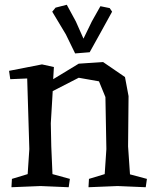

<svg xmlns="http://www.w3.org/2000/svg" viewBox="-20 -780 643 805"><path d="M525 -49 596 -30 591 5 473 0 351 5 353 -30 419 -50 426 -155 422 -373 395 -439 310 -454 201 -398 199 -363 193 -263 195 -166 200 -50 273 -30 268 5 150 0 28 5 30 -30 96 -50 103 -155 94 -451 23 -448 18 -483 156 -510 206 -499 203 -448 310 -513 412 -520 504 -457 519 -377 517 -166ZM213 -748 260 -760 298 -690 330 -618 365 -690 401 -754 440 -746 450 -731 401 -642 356 -561 295 -556 256 -636 199 -731Z"/></svg>

Font: Alike Angular
Style: Regular
Weight: 400
Designer: Sveta Sebyakina
Foundry: Cyreal (www.cyreal.org)
Version: Version 1.300; ttfautohint (v1.8.4.7-5d5b)